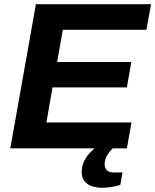

<svg xmlns="http://www.w3.org/2000/svg" viewBox="-20 -706 739 914"><path d="M29 0 151 -686H699L677 -564H279L252 -411H605L584 -290H230L201 -123H606L584 0ZM465 188Q441 188 419 181Q397 174 383 157.5Q369 141 369 113Q369 84 380.5 61Q392 38 409.5 20Q427 2 443 -12H527L526 -8Q509 5 493.5 28Q478 51 478 75Q478 92 488 103.5Q498 115 520 115H563L553 174Q533 181 508 184.5Q483 188 465 188Z"/></svg>

Font: Archivo SemiBold
Style: Bold Italic
Weight: 700
Italic angle: -10°
Version: Version 2.001